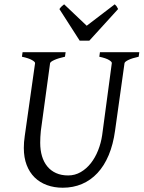

<svg xmlns="http://www.w3.org/2000/svg" viewBox="-20 -858 668 893"><path d="M625 -594.2Q594.2 -587.4 577.1 -579.1Q560.1 -570.8 559.1 -564L515.1 -250Q506.3 -186 485.6 -136.5Q464.8 -86.9 433.3 -53.2Q401.9 -19.5 361.1 -2.2Q320.3 15.1 272 15.1Q231.9 15.1 198.5 2.9Q165 -9.3 141.1 -32.7Q117.2 -56.2 104 -90.6Q90.8 -125 90.8 -169.9Q90.8 -182.6 91.8 -196.8Q92.8 -210.9 95.2 -226.1L143.1 -564Q144 -569.8 128.9 -578.6Q113.8 -587.4 82 -594.2L85 -615.2H285.2L282.2 -594.2Q251.5 -587.4 232.9 -579.1Q214.4 -570.8 212.9 -564L169.9 -249Q167 -220.2 167 -193.8Q167 -159.7 175.3 -131.8Q183.6 -104 200 -84Q216.3 -64 240.7 -53Q265.1 -42 296.9 -42Q328.6 -42 355.5 -57.6Q382.3 -73.2 402.6 -99.1Q422.9 -125 436.3 -158.7Q449.7 -192.4 455.1 -229L500 -564Q501.5 -569.8 487.5 -578.6Q473.6 -587.4 441.9 -594.2L444.8 -615.2H627.9ZM395.5 -668.9H350.6L256.3 -815.9Q263.2 -825.2 267.1 -828.6Q271 -832 278.3 -837.9L383.3 -738.3L513.7 -837.9Q519.5 -832.5 522.2 -828.9Q524.9 -825.2 529.3 -815.9Z"/></svg>

Font: GentiumAlt
Style: Italic
Weight: 400
Italic angle: -7°
Designer: J. Victor Gaultney
Version: Version 1.02; 2005; OFL release